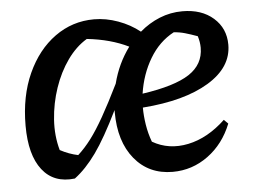

<svg xmlns="http://www.w3.org/2000/svg" viewBox="-42 -546 804 608"><g transform="rotate(-5 359.5 -242.0)"><path d="M173 4Q106 12 69 -35.5Q32 -83 32 -176Q32 -270 64.5 -341.5Q97 -413 152.5 -453Q208 -493 277 -493Q315 -493 353.5 -479Q392 -465 422 -441Q451 -466 485.5 -480Q520 -494 558 -494Q619 -494 656.5 -461Q694 -428 694 -376Q694 -304 617 -257.5Q540 -211 407 -201Q407 -175 411.5 -146.5Q416 -118 426 -91Q478 -61 540.5 -74Q603 -87 659 -140L672 -127Q647 -64 596.5 -27Q546 10 484 10Q408 10 362.5 -45.5Q317 -101 317 -195Q317 -198 317 -201Q275 -115 242 -69Q209 -23 173 4ZM133 -90Q161 -75 190 -69Q212 -89 232 -115.5Q252 -142 275 -182.5Q298 -223 328 -284Q344 -347 381 -397Q324 -425 249 -433Q214 -412 187 -374Q160 -336 143.5 -287.5Q127 -239 123.5 -187.5Q120 -136 133 -90ZM525 -430Q478 -405 448.5 -355.5Q419 -306 410 -245Q513 -260 559.5 -290.5Q606 -321 606 -374Q606 -392 600 -411Q578 -419 560.5 -424Q543 -429 525 -430Z"/></g></svg>

Font: Piazzolla Medium
Style: Italic
Weight: 500
Italic angle: -11.3°
Designer: Juan Pablo del Peral
Foundry: Huerta Tipografica
Version: Version 1.330